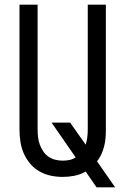

<svg xmlns="http://www.w3.org/2000/svg" viewBox="-20 -755 540 827"><path d="M476 52H396L349 -16Q326 -3 301 2Q276 7 250 7Q224 7 198 1.5Q172 -4 149.5 -17Q127 -30 110 -50Q93 -70 82.5 -94Q72 -118 68 -144Q64 -170 64 -196V-735H142V-196Q142 -180 144 -163.5Q146 -147 151.5 -132Q157 -117 166 -103.5Q175 -90 188.5 -80.5Q202 -71 218 -67Q234 -63 250 -63Q265 -63 279.5 -66Q294 -69 306 -77L202 -227H282L349 -132Q354 -147 356 -163.5Q358 -180 358 -196V-735H436V-196Q436 -178 434.5 -160Q433 -142 428.5 -124.5Q424 -107 416.5 -90.5Q409 -74 398 -60Z"/></svg>

Font: Moesevka
Style: Regular
Weight: 400
Monospace: yes
Designer: Belleve Invis
Foundry: Belleve Invis
Version: Version 32.5.0; ttfautohint (v1.8.4)